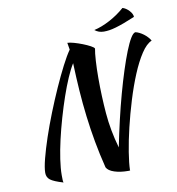

<svg xmlns="http://www.w3.org/2000/svg" viewBox="-100 -973 1051 1139"><g transform="rotate(-10 425.5 -403.5)"><path d="M190 76Q133 59 113 43.5Q93 28 93 1Q93 -29 107 -83.5Q121 -138 143.5 -205Q166 -272 195 -345Q224 -418 254 -485Q284 -552 312.5 -607.5Q341 -663 363 -694L356 -736Q370 -736 395 -729Q420 -722 445.5 -712Q471 -702 490.5 -691.5Q510 -681 512 -674Q507 -650 504 -601.5Q501 -553 501 -498Q501 -389 509.5 -284.5Q518 -180 549 -72Q565 -152 583.5 -231.5Q602 -311 622 -383.5Q642 -456 662 -518Q682 -580 700.5 -626.5Q719 -673 735 -699.5Q751 -726 764 -728Q775 -726 788 -719.5Q801 -713 813 -704Q825 -695 835 -684Q845 -673 851 -662Q819 -649 787.5 -601Q756 -553 727.5 -484.5Q699 -416 674.5 -336Q650 -256 631.5 -178.5Q613 -101 602.5 -35Q592 31 591 71Q591 73 592 74Q589 75 585.5 75Q582 75 579 75Q533 75 497.5 63.5Q462 52 451 31Q430 -53 416 -131Q402 -209 392.5 -287Q383 -365 377.5 -444.5Q372 -524 369 -611Q350 -581 329 -532.5Q308 -484 288 -426Q268 -368 249.5 -304Q231 -240 217 -179Q203 -118 195 -63.5Q187 -9 187 31Q187 52 187.5 61Q188 70 190 76ZM714 -883Q735 -877 753.5 -857Q772 -837 772 -819Q734 -803 705.5 -792.5Q677 -782 654.5 -775.5Q632 -769 615 -766.5Q598 -764 582 -764Q550 -764 527 -783Q572 -793 622 -819.5Q672 -846 714 -883Z"/></g></svg>

Font: Sweet Mavka Script
Style: Regular
Weight: 500
Designer: Pablo Impallari/Anastassiya Vishnevskaya
Foundry: Pablo Impallari/ Anastassiya Vishnevskaya
Version: Version 2.0/www.impallari.com/   behance.net/sweetcherry